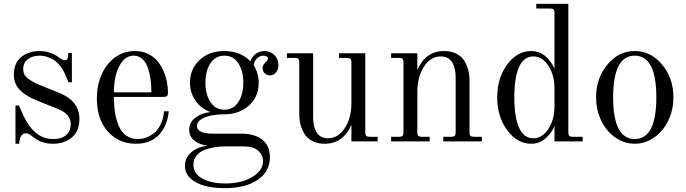

<svg xmlns="http://www.w3.org/2000/svg" viewBox="-20 -732 3554 994"><path d="M60.1 -186H78.1Q82 -177.2 89.1 -161.1Q96.2 -145 102.3 -131.8Q108.4 -118.7 115.2 -106.9Q168.5 -12.2 254.9 -12.2Q300.3 -12.2 323.2 -33.4Q346.2 -54.7 346.2 -88.9Q346.2 -141.1 282.2 -167L168 -212.9Q113.8 -234.9 82.8 -266.1Q51.8 -297.4 51.8 -345.2Q51.8 -405.8 89.8 -436.8Q127.9 -467.8 186 -467.8Q239.7 -467.8 283.2 -436Q304.7 -419.9 315.9 -419.9Q330.6 -419.9 332 -438L334 -458H352.1V-306.2H334L319.8 -340.8Q307.6 -371.1 290 -392.6Q272.5 -414.1 253.4 -424.6Q234.4 -435.1 217.8 -439.5Q201.2 -443.8 185.1 -443.8Q147.9 -443.8 124 -425.3Q100.1 -406.7 100.1 -374Q100.1 -345.2 123.3 -326.7Q146.5 -308.1 188 -291L289.1 -250Q391.1 -208 391.1 -116.2Q391.1 -53.7 352.5 -20.8Q314 12.2 253.9 12.2Q228 12.2 205.8 5.6Q183.6 -1 173.6 -7.3Q163.6 -13.7 148.9 -24.9Q147.9 -25.4 144.5 -28.1Q141.1 -30.8 140.1 -31.5Q139.2 -32.2 136 -34.2Q132.8 -36.1 131.6 -36.9Q130.4 -37.6 127.7 -38.8Q125 -40 123.3 -40.5Q121.6 -41 119.4 -41.5Q117.2 -42 115.2 -42Q101.6 -42 93 -32.7Q84.5 -23.4 82 -7.8L79.1 12.2H60.1Z M672.4 -443.8Q639.2 -443.8 615.2 -416Q591.3 -388.2 580.6 -346.2Q569.8 -304.2 569.8 -253.9H763.7Q763.7 -290.5 759.3 -322.3Q754.9 -354 744.9 -382.3Q734.9 -410.6 716.3 -427.2Q697.8 -443.8 672.4 -443.8ZM678.7 -467.8Q714.8 -467.8 744.6 -453.9Q774.4 -439.9 793.5 -417.7Q812.5 -395.5 825.4 -366.5Q838.4 -337.4 844 -309.1Q849.6 -280.8 849.6 -252.9Q849.6 -238.8 844.2 -234.4Q838.9 -230 818.4 -230H569.8Q569.8 -182.1 576.4 -144Q583 -106 596.9 -75.7Q610.8 -45.4 635.5 -28.8Q660.2 -12.2 693.4 -12.2Q715.8 -12.2 737.1 -20Q758.3 -27.8 778.1 -43.7Q797.9 -59.6 811.8 -88.6Q825.7 -117.7 829.6 -155.8H853.5Q847.2 -83 804.2 -35.4Q761.2 12.2 683.6 12.2Q594.2 12.2 537.8 -51.8Q481.4 -115.7 481.4 -221.2Q481.4 -290 506.1 -346.2Q530.8 -402.3 575.9 -435.1Q621.1 -467.8 678.7 -467.8Z M1213.9 -404.3Q1188 -443.8 1141.6 -443.8Q1095.2 -443.8 1069.3 -404.3Q1043.5 -364.7 1043.5 -304.2Q1043.5 -243.7 1069.3 -203.9Q1095.2 -164.1 1141.6 -164.1Q1188 -164.1 1213.9 -203.9Q1239.7 -243.7 1239.7 -304.2Q1239.7 -364.7 1213.9 -404.3ZM1056.6 22Q1016.1 19 987.8 -2.7Q959.5 -24.4 959.5 -60.1Q959.5 -97.7 990.7 -122.1Q1022 -146.5 1069.3 -151.9Q1019 -170.9 991.2 -211.9Q963.4 -252.9 963.4 -304.2Q963.4 -374 1012.7 -420.9Q1062 -467.8 1141.6 -467.8Q1223.6 -467.8 1276.4 -415Q1284.2 -440.4 1305.2 -454.1Q1326.2 -467.8 1349.6 -467.8Q1378.9 -467.8 1400.1 -447.5Q1421.4 -427.2 1421.4 -396Q1421.4 -372.1 1408.9 -356.9Q1396.5 -341.8 1377.4 -341.8Q1361.3 -341.8 1350.3 -352.8Q1339.4 -363.8 1339.4 -379.9Q1339.4 -394.5 1353.5 -408Q1367.7 -421.4 1367.7 -428.2Q1367.7 -435.1 1361.1 -439.5Q1354.5 -443.8 1343.8 -443.8Q1324.2 -443.8 1309.6 -428.5Q1294.9 -413.1 1293.5 -394Q1319.3 -351.6 1319.3 -304.2Q1319.3 -230 1268.3 -185.1Q1217.3 -140.1 1141.6 -140.1Q1103 -140.1 1071.3 -133.5Q1039.6 -127 1019.5 -113Q999.5 -99.1 999.5 -80.1Q999.5 -40 1083.5 -40H1227.5Q1299.8 -40 1338.6 -8.3Q1377.4 23.4 1377.4 81.1Q1377.4 155.3 1314.5 198.7Q1251.5 242.2 1142.6 242.2Q1085.4 242.2 1040.3 230.2Q995.1 218.3 966.3 191.7Q937.5 165 937.5 127Q937.5 83 972.2 54.9Q1006.8 26.9 1056.6 22ZM1145.5 217.8Q1231 217.8 1286.4 184.1Q1341.8 150.4 1341.8 102.1Q1341.8 71.3 1317.1 48.6Q1292.5 25.9 1240.7 25.9H1147.5Q1117.7 25.9 1090.8 30.3Q1064 34.7 1038.1 44.7Q1012.2 54.7 996.8 74Q981.4 93.3 981.4 120.1Q981.4 167 1027.6 192.4Q1073.7 217.8 1145.5 217.8Z M1935.1 0H1799.3V-85.9Q1756.3 12.2 1661.1 12.2Q1631.3 12.2 1607.7 2.7Q1584 -6.8 1569.6 -22Q1555.2 -37.1 1545.9 -57.6Q1536.6 -78.1 1533 -98.6Q1529.3 -119.1 1529.3 -141.1V-410.2Q1529.3 -422.4 1524.4 -427.2Q1519.5 -432.1 1507.3 -432.1H1465.3V-456.1H1601.1V-122.1Q1601.1 -102.5 1604.5 -85.4Q1607.9 -68.4 1616 -52Q1624 -35.6 1639.6 -25.9Q1655.3 -16.1 1677.2 -16.1Q1730.5 -16.1 1764.9 -68.8Q1799.3 -121.6 1799.3 -200.2V-410.2Q1799.3 -422.4 1794.4 -427.2Q1789.6 -432.1 1777.3 -432.1H1734.9V-456.1H1871.1V-45.9Q1871.1 -33.7 1876 -28.8Q1880.9 -23.9 1893.1 -23.9H1935.1Z M2004.9 -456.1H2140.6V-370.1Q2183.6 -467.8 2278.8 -467.8Q2315.9 -467.8 2343 -453.9Q2370.1 -439.9 2384 -416.7Q2397.9 -393.6 2404.3 -368.4Q2410.6 -343.3 2410.6 -314.9V-45.9Q2410.6 -33.7 2415.5 -28.8Q2420.4 -23.9 2432.6 -23.9H2474.6V0H2274.9V-23.9H2316.9Q2329.1 -23.9 2334 -28.8Q2338.9 -33.7 2338.9 -45.9V-334Q2338.9 -353.5 2335.4 -370.6Q2332 -387.7 2324 -404.1Q2315.9 -420.4 2300.3 -430.2Q2284.7 -439.9 2262.7 -439.9Q2209.5 -439.9 2175 -387.2Q2140.6 -334.5 2140.6 -255.9V-45.9Q2140.6 -33.7 2145.5 -28.8Q2150.4 -23.9 2162.6 -23.9H2204.6V0H2004.9V-23.9H2046.9Q2059.1 -23.9 2064 -28.8Q2068.8 -33.7 2068.8 -45.9V-410.2Q2068.8 -422.4 2064 -427.2Q2059.1 -432.1 2046.9 -432.1H2004.9Z M2741.2 -439.9Q2691.9 -439.9 2667.2 -385Q2642.6 -330.1 2642.6 -228Q2642.6 -126 2667.2 -71Q2691.9 -16.1 2741.2 -16.1Q2787.6 -16.1 2819.1 -64.5Q2850.6 -112.8 2850.6 -182.1V-273.9Q2850.6 -343.3 2819.1 -391.6Q2787.6 -439.9 2741.2 -439.9ZM2850.6 -377V-666Q2850.6 -678.2 2845.5 -683.1Q2840.3 -688 2828.1 -688H2756.3V-711.9H2922.4V-45.9Q2922.4 -33.7 2927.2 -28.8Q2932.1 -23.9 2944.3 -23.9H2996.6V0H2850.6V-80.1Q2835.4 -41 2803.2 -14.4Q2771 12.2 2730.5 12.2Q2657.7 12.2 2606 -57.4Q2554.2 -127 2554.2 -228Q2554.2 -329.1 2606 -398.4Q2657.7 -467.8 2730.5 -467.8Q2807.1 -467.8 2850.6 -377Z M3377.9 -228Q3377.9 -443.8 3266.1 -443.8Q3154.3 -443.8 3154.3 -228Q3154.3 -12.2 3266.1 -12.2Q3377.9 -12.2 3377.9 -228ZM3466.3 -228Q3466.3 -163.1 3439.7 -107.9Q3413.1 -52.7 3366.9 -20.3Q3320.8 12.2 3266.1 12.2Q3211.4 12.2 3165.3 -20.3Q3119.1 -52.7 3092.5 -107.9Q3065.9 -163.1 3065.9 -228Q3065.9 -327.1 3124.3 -397.5Q3182.6 -467.8 3266.1 -467.8Q3349.6 -467.8 3408 -397.5Q3466.3 -327.1 3466.3 -228Z"/></svg>

Font: Flanker Steampunk
Style: Regular
Weight: 400
Designer: Alexey Kryukov, Leonardo Di Lena
Foundry: Alexey Kryukov, Leonardo Di Lena
Version: 1.210